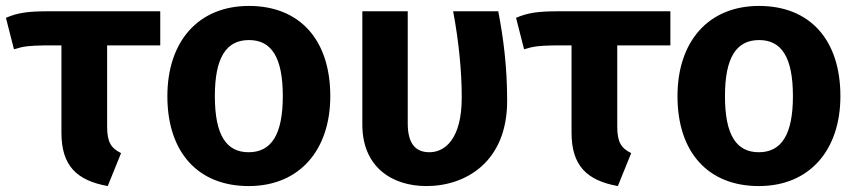

<svg xmlns="http://www.w3.org/2000/svg" viewBox="-28 -610 2893 647"><path d="M512 -457V-572H136C65 -572 32 -567 -8 -550L19 -444C52 -454 67 -456 122 -457H179V-163C179 -52 230 -2 335 17L380 -94C346 -111 333 -131 333 -184V-457Z M811 -590C639 -590 536 -469 536 -286C536 -96 640 17 810 17C982 17 1085 -105 1085 -286C1085 -476 982 -590 811 -590ZM811 -475C886 -475 925 -418 925 -286C925 -156 886 -97 810 -97C735 -97 696 -154 696 -286C696 -417 735 -475 811 -475Z M1651 -572H1499C1518 -471 1528 -369 1528 -282C1528 -141 1471 -97 1419 -97C1373 -97 1346 -125 1346 -194V-572H1193V-190C1193 -48 1292 17 1409 17C1542 17 1681 -65 1681 -270C1681 -387 1668 -484 1651 -572Z M2231 -457V-572H1855C1784 -572 1751 -567 1711 -550L1738 -444C1771 -454 1786 -456 1841 -457H1898V-163C1898 -52 1949 -2 2054 17L2099 -94C2065 -111 2052 -131 2052 -184V-457Z M2530 -590C2358 -590 2255 -469 2255 -286C2255 -96 2359 17 2529 17C2701 17 2804 -105 2804 -286C2804 -476 2701 -590 2530 -590ZM2530 -475C2605 -475 2644 -418 2644 -286C2644 -156 2605 -97 2529 -97C2454 -97 2415 -154 2415 -286C2415 -417 2454 -475 2530 -475Z"/></svg>

Font: Glow Sans SC Normal
Style: Bold
Weight: 700
Designer: Ryoko NISHIZUKA (kana, bopomofo & ideographs); Paul D. Hunt (Latin, Greek & Cyrillic); Sandoll Communications, Soo-young
Version: Version 0.93